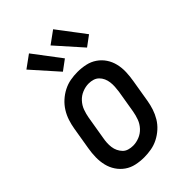

<svg xmlns="http://www.w3.org/2000/svg" viewBox="-228 -856 956 956"><g transform="rotate(-45 250.0 -378.0)"><path d="M204 8Q175 8 147.5 2Q120 -4 98 -19.5Q76 -35 61 -57.5Q46 -80 39.5 -107Q33 -134 33.5 -163Q34 -192 39 -221L59 -341Q63 -365 71 -389.5Q79 -414 93 -436.5Q107 -459 127 -477Q147 -495 170.5 -507Q194 -519 219 -523.5Q244 -528 269 -528Q298 -528 325.5 -522Q353 -516 375.5 -500.5Q398 -485 413 -462.5Q428 -440 434.5 -413Q441 -386 440 -357Q439 -328 434 -299L414 -179Q410 -155 402 -130.5Q394 -106 380.5 -83.5Q367 -61 347 -43Q327 -25 303.5 -13Q280 -1 254.5 3.5Q229 8 204 8ZM206 -72Q228 -72 250.5 -81Q273 -90 289.5 -108Q306 -126 314 -148Q322 -170 326 -193L346 -313Q348 -328 349 -344Q350 -360 348 -375.5Q346 -391 340 -404.5Q334 -418 323.5 -428.5Q313 -439 298.5 -443.5Q284 -448 268 -448Q246 -448 223.5 -439Q201 -430 184.5 -412Q168 -394 160 -372Q152 -350 148 -327L128 -207Q125 -192 124 -176Q123 -160 125 -144.5Q127 -129 133.5 -115.5Q140 -102 150 -91.5Q160 -81 175 -76.5Q190 -72 206 -72ZM389 -580 268 -716 334 -764 443 -620ZM219 -580 98 -716 164 -764 273 -620Z"/></g></svg>

Font: Iosevka Curly Slab Medium
Style: Italic
Weight: 500
Italic angle: -9°
Monospace: yes
Designer: Belleve Invis
Foundry: Belleve Invis
Version: Version 22.1.2; ttfautohint (v1.8.4)